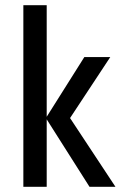

<svg xmlns="http://www.w3.org/2000/svg" viewBox="-20 -720 475 740"><path d="M160 -260V0H70V-700H160V-270L305 -500H405L250 -265L425 0H325Z"/></svg>

Font: Cuprum
Style: Regular
Weight: 400
Designer: Jovanny Lemonad
Foundry: Jovanny Lemonad
Version: Version 1.002